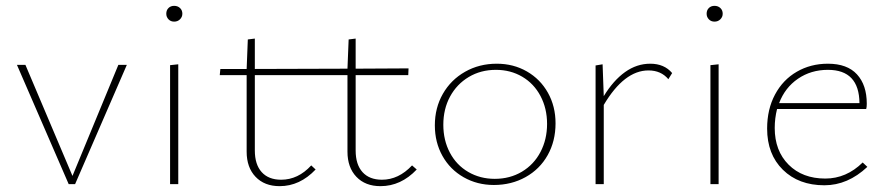

<svg xmlns="http://www.w3.org/2000/svg" viewBox="-20 -630 3038 657"><path d="M414 -408 237 0H215L38 -408H67L228 -28L385 -408Z M562 -407 590 -410V0H562ZM549 -583Q549 -595 556.5 -602.5Q564 -610 576 -610Q588 -610 596 -602.5Q604 -595 604 -583Q604 -572 596 -564Q588 -556 576 -556Q564 -556 556.5 -564Q549 -572 549 -583Z M1406 -50Q1352 7 1282 7Q1230 7 1199.5 -25Q1169 -57 1169 -111V-373H852V-115Q852 -67 875.5 -41Q899 -15 942 -15Q1000 -15 1045 -64L1060 -50Q1006 7 937 7Q885 7 854.5 -25Q824 -57 824 -111V-373H732L734 -394H824L828 -495L852 -498V-394L1169 -395L1173 -495L1197 -498V-395L1378 -396L1377 -373H1197V-115Q1197 -67 1220.5 -41Q1244 -15 1287 -15Q1344 -15 1390 -64Z M1468 -201Q1468 -261 1495.5 -309Q1523 -357 1571.5 -384.5Q1620 -412 1680 -412Q1737 -412 1783 -385.5Q1829 -359 1855 -312.5Q1881 -266 1881 -208Q1881 -147 1854 -99Q1827 -51 1778.5 -24Q1730 3 1670 3Q1613 3 1566.5 -23.5Q1520 -50 1494 -96.5Q1468 -143 1468 -201ZM1852 -206Q1852 -259 1829.5 -301.5Q1807 -344 1767 -367.5Q1727 -391 1677 -391Q1625 -391 1584 -366.5Q1543 -342 1520 -299.5Q1497 -257 1497 -203Q1497 -150 1519.5 -107.5Q1542 -65 1582.5 -41.5Q1623 -18 1673 -18Q1725 -18 1766 -42.5Q1807 -67 1829.5 -110Q1852 -153 1852 -206Z M2280 -380 2267 -359Q2242 -389 2199 -389Q2116 -389 2046 -271V0H2018V-406L2042 -410L2046 -301Q2079 -355 2119 -383.5Q2159 -412 2205 -412Q2253 -412 2280 -380Z M2411 -407 2439 -410V0H2411ZM2398 -583Q2398 -595 2405.5 -602.5Q2413 -610 2425 -610Q2437 -610 2445 -602.5Q2453 -595 2453 -583Q2453 -572 2445 -564Q2437 -556 2425 -556Q2413 -556 2405.5 -564Q2398 -572 2398 -583Z M2948 -59Q2881 4 2801 4Q2713 4 2659 -49Q2605 -102 2605 -190Q2605 -256 2632 -306.5Q2659 -357 2706.5 -384.5Q2754 -412 2813 -412Q2879 -412 2912.5 -375.5Q2946 -339 2946 -275Q2946 -263 2944 -257H2639Q2631 -225 2631 -192Q2631 -114 2678.5 -66.5Q2726 -19 2804 -19Q2876 -19 2932 -74ZM2646 -277H2921Q2920 -391 2813 -391Q2755 -391 2710.5 -360.5Q2666 -330 2646 -277Z"/></svg>

Font: Ysabeau Extralight
Style: Regular
Weight: 200
Designer: Christian Thalmann (Catharsis Fonts)
Version: Version 0.003